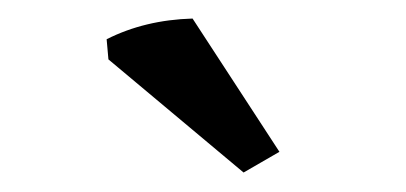

<svg xmlns="http://www.w3.org/2000/svg" viewBox="-20 -590 431 204"><path d="M238.8 -406.7 95.2 -526.9 93.3 -548.3Q133.8 -568.8 184.6 -570.3L276.9 -428.7Z"/></svg>

Font: Markazi Text SemiBold
Style: Regular
Weight: 600
Designer: Borna Izadpanah (Arabic designer), Fiona Ross (Arabic design director) and Florian Runge (Latin designer)
Foundry: Borna Izadpanah and Florian Runge
Version: Version 1.001; ttfautohint (v1.8.3)